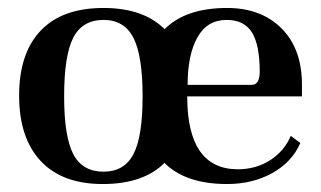

<svg xmlns="http://www.w3.org/2000/svg" viewBox="-20 -452 807 482"><path d="M238 10Q136 10 82 -48Q28 -106 28 -212Q28 -318 82 -375Q136 -432 240 -432Q343 -432 396.5 -375.5Q450 -319 450 -215Q448 10 238 10ZM240 -21Q292 -21 315 -65Q338 -109 338 -210Q338 -312 315 -357Q292 -402 240 -402Q187 -402 164 -357.5Q141 -313 141 -210Q141 -109 164 -65Q187 -21 240 -21ZM550 10Q338 10 338 -210Q338 -432 550 -432Q635 -432 686 -381.5Q737 -331 738 -243V-210H450Q450 -28 576 -27Q623 -27 658.5 -50Q694 -73 710 -111L734 -93Q713 -45 663.5 -17.5Q614 10 550 10ZM451 -239H612Q632 -239 632 -272Q632 -339 612.5 -370.5Q593 -402 549 -402Q500 -402 475.5 -358Q451 -314 451 -239Z"/></svg>

Font: UnnaMedium
Style: Regular
Weight: 500
Designer: Jorge de Buen Unna
Foundry: Omnibus-Type
Version: Version 2.008;hotconv 1.0.109;makeotfexe 2.5.65596